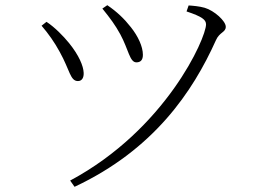

<svg xmlns="http://www.w3.org/2000/svg" viewBox="-20 -696 1040 739"><path d="M374 -663C404 -626 424 -599 443 -564C475 -505 479 -456 505 -456C521 -456 530 -465 530 -485C530 -517 511 -557 484 -591C459 -623 430 -651 393 -676ZM267 23C572 -120 722 -343 811 -541C825 -573 849 -571 849 -593C849 -615 805 -655 768 -666C747 -672 722 -674 706 -675L698 -652C758 -632 773 -620 773 -602C773 -549 618 -198 250 -1ZM140 -597C166 -567 190 -533 210 -496C249 -426 250 -384 280 -384C296 -384 303 -398 302 -416C301 -442 284 -483 246 -530C224 -557 191 -591 159 -612Z"/></svg>

Font: Noto Serif CJK HK ExtraLight
Style: Regular
Weight: 200
Designer: Ryoko NISHIZUKA 西塚涼子 (kana & ideographs); Frank Grießhammer (Latin, Greek & Cyrillic); Wenlong ZHANG 张文龙 (bopomofo); San
Foundry: Adobe
Version: Version 2.001;hotconv 1.1.0;makeotfexe 2.6.0